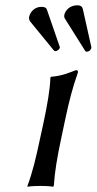

<svg xmlns="http://www.w3.org/2000/svg" viewBox="-20 -705 366 728"><path d="M144 -235 132 -180C116 -105 104 -54 84 0V3C84 3 99 0 134 0C168 0 181 3 181 3L184 0C188 -57 196 -104 212 -180L227 -251C243 -326 254 -368 275 -429C277 -436 274 -439 268 -439C241 -429 215 -417 174 -414L171 -411C170 -368 160 -310 144 -235ZM274 -685C242 -685 227 -663 224 -649C223 -644 223 -638 227 -633L303 -512C304 -510 306 -509 309 -509C320 -509 325 -519 326 -522C326 -523 327 -525 326 -528L294 -671C292 -680 285 -685 274 -685ZM136 -679C113 -679 95 -661 91 -643C89 -637 90 -630 94 -624L184 -514C186 -512 188 -511 191 -511C193 -511 205 -515 207 -525C207 -526 207 -528 206 -529L158 -668C155 -677 148 -679 136 -679Z"/></svg>

Font: Libertinus Sans
Style: Italic
Weight: 400
Italic angle: -12°
Designer: Philipp H. Poll, Khaled Hosny
Foundry: Caleb Maclennan
Version: Version 7.050;RELEASE